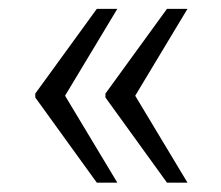

<svg xmlns="http://www.w3.org/2000/svg" viewBox="-20 -480 489 425"><path d="M124 -268.1 239.7 -75.7H194.3L58.1 -264.2V-272.9L194.3 -460.4H239.7ZM279.3 -268.1 395 -75.7H349.6L213.4 -264.2V-272.9L349.6 -460.4H395Z"/></svg>

Font: Ufes Sans Light
Style: Regular
Weight: 200
Designer: Ricardo Esteves & Thais Bronze
Foundry: ProDesignUfes - Ricardo Esteves, Thais Bronze (This is a derivative work, based on Roboto family, by Christian Robertson
Version: Version 2.0